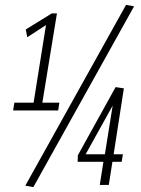

<svg xmlns="http://www.w3.org/2000/svg" viewBox="-20 -760 581 789"><path d="M34 -306 39 -338H118L169 -657L92 -607L86 -639L193 -705H214L154 -338H224L219 -306ZM117 9 84 3 498 -740 531 -734ZM299 -95 300 -122 455 -402 489 -397 447 -126H485L480 -95H442L427 0H390L405 -95ZM332 -126H411L443 -326Z"/></svg>

Font: Georama Condensed Light
Style: Italic
Weight: 300
Width: 3
Italic angle: -9°
Designer: Jean-Baptiste Levee
Foundry: Production Type
Version: Version 1.000